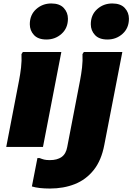

<svg xmlns="http://www.w3.org/2000/svg" viewBox="-20 -848 764 1108"><path d="M248 -620Q200 -620 176 -646Q152 -672 152 -708Q152 -762 188.5 -795Q225 -828 276 -828Q324 -828 348 -802Q372 -776 372 -740Q372 -686 335.5 -653Q299 -620 248 -620ZM16 0 90 -384Q97 -420 101.5 -458.5Q106 -497 104 -536L112 -548H334L228 0ZM600 -620Q552 -620 528 -646Q504 -672 504 -708Q504 -762 540.5 -795Q577 -828 628 -828Q676 -828 700 -802Q724 -776 724 -740Q724 -686 687.5 -653Q651 -620 600 -620ZM164 228 196 64H208Q223 70 235 73Q247 76 268 76Q310 76 335.5 58Q361 40 368 0L442 -384Q449 -420 453.5 -458.5Q458 -497 456 -536L464 -548H686L582 -12Q565 78 520.5 133.5Q476 189 411.5 214.5Q347 240 268 240Q203 240 164 228Z"/></svg>

Font: Kufam Black
Style: Italic
Weight: 900
Italic angle: -11°
Designer: Artur Schmal
Foundry: Original Type
Version: Version 1.301; ttfautohint (v1.8.3)